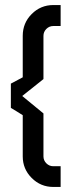

<svg xmlns="http://www.w3.org/2000/svg" viewBox="-20 -740 329 760"><path d="M152 -291V-121Q152 -105 163.5 -93.5Q175 -82 191 -82H220V0H191Q141 0 105.5 -35.5Q70 -71 70 -121V-284Q64 -288 47 -298.5Q30 -309 23 -313V-409L70 -434V-598Q70 -649 105.5 -684.5Q141 -720 191 -720H220V-637H191Q175 -637 163.5 -625.5Q152 -614 152 -598V-427L68 -360Z"/></svg>

Font: Orbitron
Style: Regular
Weight: 400
Designer: Matt McInerney
Foundry: Matt McInerney
Version: 1.000